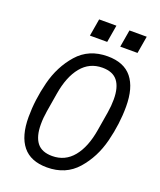

<svg xmlns="http://www.w3.org/2000/svg" viewBox="-162 -994 925 1107"><g transform="rotate(20 300.0 -440.5)"><path d="M62 -225Q62 -331 90 -441.5Q118 -552 187.5 -631Q257 -710 372 -710Q472 -710 521 -649.5Q570 -589 570 -473Q570 -367 542 -256.5Q514 -146 444.5 -67Q375 12 260 12Q160 12 111 -48.5Q62 -109 62 -225ZM463 -292 482 -406Q489 -448 489 -488Q489 -562 459.5 -600Q430 -638 366 -638Q287 -638 237 -577Q187 -516 169 -406L150 -292Q143 -250 143 -210Q143 -136 172.5 -98Q202 -60 266 -60Q345 -60 395 -121Q445 -182 463 -292ZM358 -893 340 -787H234L252 -893ZM544 -893 526 -787H420L438 -893Z"/></g></svg>

Font: iA Writer Mono V
Style: Regular
Weight: 400
Italic angle: -9.5°
Designer: Mike Abbink, Paul van der Laan, Pieter van Rosmalen
Foundry: Bold Monday
Version: Version 2.000